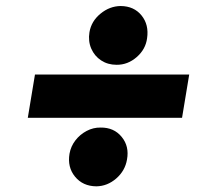

<svg xmlns="http://www.w3.org/2000/svg" viewBox="-20 -623 731 654"><path d="M624.5 -369.1 600.1 -221.7H74.7L99.1 -369.1ZM308.1 11.7Q262.2 11.2 235.6 -21.2Q209 -53.7 216.8 -99.6Q221.2 -124.5 236.8 -144.8Q252.4 -165 275.1 -177Q297.9 -189 322.8 -188.5Q368.2 -189 394.5 -156.7Q420.9 -124.5 412.6 -79.6Q406.2 -41.5 376 -15.1Q345.7 11.2 308.1 11.7ZM377 -402.3Q347.2 -402.3 324.5 -417.2Q301.8 -432.1 290.8 -457.5Q279.8 -482.9 284.7 -513.2Q291 -550.8 322.3 -576.4Q353.5 -602.1 391.1 -602.5Q436.5 -602.1 462.2 -570.3Q487.8 -538.6 481 -492.7Q476.1 -455.1 445.6 -428.5Q415 -401.9 377 -402.3Z"/></svg>

Font: Inter 16pt Black
Style: Italic
Weight: 900
Italic angle: -9.3988°
Version: Version 4.001;git-66647c0bb